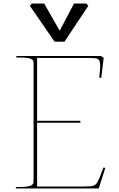

<svg xmlns="http://www.w3.org/2000/svg" viewBox="-20 -1067 676 1087"><path d="M435 -372H190V-11H457Q496 -11 510 -16Q524 -21 534 -40Q544 -59 566 -119L576 -116L539 0H70V-8Q103 -8 123 -9.5Q143 -11 156.5 -17.5Q170 -24 170 -38V-712Q170 -732 145 -737Q120 -742 70 -742L74 -750H552L567 -739L553 -625L542 -629Q549 -686 546.5 -707.5Q544 -729 531.5 -734Q519 -739 482 -739H190V-383H435ZM149 -1034 160 -1047H230L318 -893L399 -1047H469L480 -1034L345 -831H289Z"/></svg>

Font: TMT Limkin
Style: Regular
Weight: 400
Designer: Gabriel Drozdov
Version: Version 1.000;Glyphs 3.1.2 (3151)